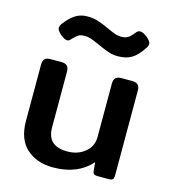

<svg xmlns="http://www.w3.org/2000/svg" viewBox="-110 -810 810 914"><g transform="rotate(15 295.0 -353.5)"><path d="M297 -605Q268 -618 252.5 -623.5Q237 -629 220 -629Q200 -629 189 -622Q178 -615 161 -597Q154 -587 143 -587Q130 -587 108 -606Q90 -623 90 -634Q90 -645 101 -659Q125 -690 150 -706Q175 -722 209 -722Q238 -722 261 -714.5Q284 -707 315 -693Q338 -682 354.5 -676Q371 -670 388 -670Q408 -670 421 -678Q434 -686 450 -707Q458 -718 470 -718Q484 -718 504 -702Q526 -684 526 -671Q526 -660 516 -647Q491 -609 464 -592.5Q437 -576 395 -576Q372 -576 349.5 -583.5Q327 -591 297 -605ZM54 -166V-443Q54 -462 62.5 -471Q71 -480 91 -480H144Q164 -480 173 -471Q182 -462 182 -443V-169Q182 -121 207 -98.5Q232 -76 281 -76Q333 -76 368 -105Q403 -134 403 -180V-443Q403 -462 412 -471Q421 -480 441 -480H493Q513 -480 522 -471Q531 -462 531 -443V-27Q531 -11 526 -5.5Q521 0 505 0H449Q438 0 433 -4.5Q428 -9 427 -19L423 -61Q355 15 236 15Q154 15 104 -30.5Q54 -76 54 -166Z"/></g></svg>

Font: Mitr
Style: Regular
Weight: 400
Designer: Thanarat Vachiruckul
Foundry: Cadson Demak
Version: Version 1.002